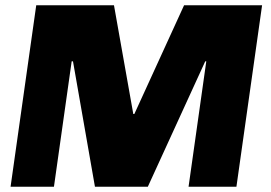

<svg xmlns="http://www.w3.org/2000/svg" viewBox="-20 -706 1025 726"><path d="M484 -275H488L676 -686H971L874 0H693L760 -474H756L539 0H339L256 -474H251L184 0H20L117 -686H411Z"/></svg>

Font: Chivo ExtraBold Italic
Style: Regular
Weight: 800
Italic angle: -8.05°
Designer: Hector Gatti
Foundry: Omnibus-Type
Version: Version 1.007